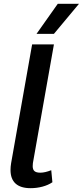

<svg xmlns="http://www.w3.org/2000/svg" viewBox="-20 -974 433 1004"><path d="M35 -85Q35 -102 38 -120L148 -742H262L152 -121Q151 -115 151 -105Q151 -87 160.5 -79Q170 -71 191 -71Q215 -71 248 -84L254 -21Q232 -6 202 2Q172 10 140 10Q88 10 61.5 -14Q35 -38 35 -85ZM282 -954H393L262 -797H171Z"/></svg>

Font: Sarabun SemiBold
Style: Italic
Weight: 600
Italic angle: -10°
Designer: Suppakit Chalermlarp | Katatrad Co.,Ltd.
Foundry: Cadson Demak Co.,Ltd.
Version: Version 1.000; ttfautohint (v1.6)